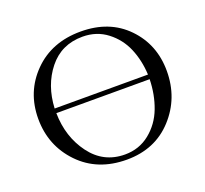

<svg xmlns="http://www.w3.org/2000/svg" viewBox="-123 -858 1084 1013"><g transform="rotate(-20 418.5 -351.5)"><path d="M425 -711Q586 -711 684 -610Q782 -509 782 -360Q782 -208 683 -100Q584 8 425 8Q261 8 159.5 -97.5Q58 -203 58 -354Q58 -505 160 -608Q262 -711 425 -711ZM158 -350Q160 -216 232.5 -118.5Q305 -21 425 -21Q505 -21 564.5 -69Q624 -117 652 -190.5Q680 -264 682 -350ZM158 -376H682Q678 -457 649.5 -524.5Q621 -592 562.5 -637Q504 -682 425 -682Q306 -682 235 -593Q164 -504 158 -376Z"/></g></svg>

Font: Dihjauti
Style: Bold
Weight: 700
Designer: T. Christopher White
Version: Version 3.0.0